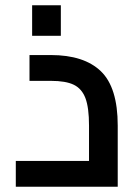

<svg xmlns="http://www.w3.org/2000/svg" viewBox="-20 -709 520 729"><path d="M427 -232V0H40V-98H318V-232Q318 -300 304.5 -336Q291 -372 260.5 -387Q230 -402 173 -402H92V-500H173Q299 -500 363 -438.5Q427 -377 427 -232ZM102 -689H211V-573H102Z"/></svg>

Font: Cairo SemiBold
Style: Regular
Weight: 600
Designer: Mohamed Gaber, Accademia di Belle Arti di Urbino and others
Foundry: Kief Type Foundry, Accademia di Belle Arti di Urbino and others
Version: Version 3.011